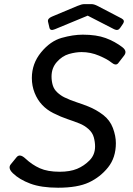

<svg xmlns="http://www.w3.org/2000/svg" viewBox="-20 -880 634 915"><path d="M209 -775.9Q205.1 -791.5 227.5 -800.8L348.6 -851.6Q369.6 -860.4 381.8 -860.4H416Q428.2 -860.4 445.3 -851.6L559.6 -792Q576.7 -782.7 566.4 -767.1L552.7 -747.1Q542.5 -731.4 523.9 -740.7L398.4 -805.2H397.5L241.7 -740.7Q219.7 -731.4 215.8 -747.1ZM41 -54.7Q16.6 -78.6 31.2 -96.7L59.1 -130.9Q74.2 -149.4 101.1 -124.5Q132.8 -94.7 169.9 -78.1Q207 -61.5 264.6 -61.5Q313.5 -61.5 347.2 -75.4Q380.9 -89.4 407 -116Q433.1 -142.6 433.1 -182.1Q433.1 -203.1 427 -225.6Q420.9 -248 401.6 -265.1Q382.3 -282.2 358.9 -291.5Q332 -302.2 301.8 -312.3Q271.5 -322.3 234.4 -340.8Q203.1 -356.4 180.7 -380.4Q158.2 -404.3 145 -437.5Q131.8 -470.7 131.8 -508.3Q131.8 -577.1 175.8 -630.6Q219.7 -684.1 273.9 -699.5Q328.1 -714.8 374.5 -714.8Q439.5 -714.8 483.4 -698.7Q527.3 -682.6 563.5 -654.8Q587.4 -636.2 571.8 -615.7L543.5 -579.1Q532.2 -564.5 509.8 -583Q492.2 -597.7 452.1 -614.7Q412.1 -631.8 368.7 -631.8Q340.8 -631.8 308.6 -622.6Q276.4 -613.3 251 -584.7Q225.6 -556.2 225.6 -515.1Q225.6 -493.7 231.4 -473.9Q237.3 -454.1 253.2 -439.5Q269 -424.8 287.1 -416Q315.4 -402.3 345.5 -392.6Q375.5 -382.8 399.9 -373Q439 -357.4 471.4 -332.5Q503.9 -307.6 518.1 -269.8Q532.2 -231.9 532.2 -197.8Q532.2 -128.9 495.1 -82.5Q458 -36.1 403.8 -10.7Q349.6 14.6 256.8 14.6Q176.8 14.6 124.5 -4.9Q72.3 -24.4 41 -54.7Z"/></svg>

Font: Istok
Style: Italic
Weight: 500
Italic angle: -13°
Designer: Andrey V. Panov
Foundry: Andrey V. Panov
Version: Version 1.0.3